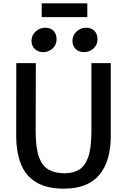

<svg xmlns="http://www.w3.org/2000/svg" viewBox="-20 -1121 760 1149"><path d="M363.5 8Q260 8 196.8 -30Q133.5 -68 105.2 -139.5Q77 -211 77 -311L77.5 -743H194.5L193.5 -333.5Q193.5 -234 213.8 -180Q234 -126 272.8 -105Q311.5 -84 367 -84Q417 -84 452.8 -105.2Q488.5 -126.5 507.8 -180.5Q527 -234.5 527 -333.5V-743H643V-309Q643 -156 574 -74Q505 8 363.5 8ZM238 -809Q209.5 -809 189 -827.2Q168.5 -845.5 168.5 -876.5Q168.5 -910 193.2 -932.5Q218 -955 249 -955Q284.5 -955 301.5 -935.5Q318.5 -916 318.5 -886.5Q318.5 -852 294.5 -830.5Q270.5 -809 238 -809ZM482.5 -809Q453.5 -809 433.5 -827.2Q413.5 -845.5 413.5 -876.5Q413.5 -910 438.2 -932.5Q463 -955 493 -955Q528.5 -955 546 -935.5Q563.5 -916 563.5 -886.5Q563.5 -852 539.2 -830.5Q515 -809 482.5 -809ZM229.5 -1018.5V-1101H502.5V-1018.5Z"/></svg>

Font: Merriweather Sans
Style: Regular
Weight: 400
Designer: Eben Sorkin
Foundry: Eben Sorkin
Version: Version 1.008; ttfautohint (v1.7.19-72a1) -l 8 -r 50 -G 200 